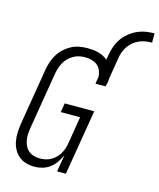

<svg xmlns="http://www.w3.org/2000/svg" viewBox="-134 -1022 930 1124"><g transform="rotate(15 330.5 -460.0)"><path d="M184 8Q157 8 132 1Q107 -6 88 -22Q69 -38 57 -60.5Q45 -83 40.5 -108Q36 -133 37 -159.5Q38 -186 42 -213L99 -558Q103 -582 111 -606Q119 -630 132.5 -652Q146 -674 165.5 -692Q185 -710 208 -722Q231 -734 255.5 -738.5Q280 -743 304 -743Q322 -743 338.5 -741.5Q355 -740 371 -735.5Q387 -731 401.5 -724Q416 -717 428 -706L433 -735Q437 -761 446 -787Q455 -813 470.5 -836Q486 -859 508.5 -877.5Q531 -896 556 -907.5Q581 -919 607.5 -923.5Q634 -928 661 -928V-872Q642 -872 622.5 -869Q603 -866 584.5 -858Q566 -850 550 -837Q534 -824 522.5 -807.5Q511 -791 504 -772.5Q497 -754 494 -735L472 -601Q472 -594 471.5 -587Q471 -580 469 -574Q469 -572 468.5 -570Q468 -568 468 -566H466L464 -554H403L410 -598Q409 -618 401.5 -636Q394 -654 379 -666Q364 -678 344.5 -683Q325 -688 304 -688Q287 -688 269 -684Q251 -680 234.5 -670.5Q218 -661 204.5 -647.5Q191 -634 182 -617.5Q173 -601 167.5 -583.5Q162 -566 159 -549L102 -204Q99 -185 98 -166Q97 -147 100.5 -129Q104 -111 112 -95Q120 -79 133.5 -68Q147 -57 165 -52Q183 -47 202 -47Q218 -47 235 -50.5Q252 -54 267.5 -62.5Q283 -71 296 -84Q309 -97 318 -112.5Q327 -128 332.5 -144.5Q338 -161 340 -177L367 -341H250L259 -396H438L372 0H319L336 -103Q326 -80 311.5 -58.5Q297 -37 276.5 -21.5Q256 -6 232 1Q208 8 184 8Z"/></g></svg>

Font: Iosevka Curly Slab LtObl
Style: Regular
Weight: 300
Italic angle: -9°
Monospace: yes
Designer: Belleve Invis
Foundry: Belleve Invis
Version: Version 11.0.0; ttfautohint (v1.8.3)